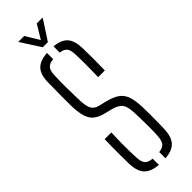

<svg xmlns="http://www.w3.org/2000/svg" viewBox="-313 -962 981 981"><g transform="rotate(-45 177.5 -472.0)"><path d="M155.5 4.5Q102 0 78 -25.8Q54 -51.5 52 -105.5Q51.5 -139 51.2 -166.5Q51 -194 51.2 -221.8Q51.5 -249.5 52.5 -284.5H101Q99 -237 98.8 -193.8Q98.5 -150.5 101 -103.5Q102 -71.5 113.8 -57.5Q125.5 -43.5 155.5 -40.5ZM203 4.5V-40.5Q231.5 -44 242.5 -58Q253.5 -72 255.5 -103.5Q257.5 -127 257.5 -155.8Q257.5 -184.5 257 -213.2Q256.5 -242 255.5 -266Q255 -314.5 240.5 -335.5Q226 -356.5 187.5 -366.5L147 -376.5Q111 -385.5 90.8 -402.2Q70.5 -419 61.8 -449.2Q53 -479.5 52 -529.5Q51.5 -566.5 52 -609.2Q52.5 -652 53 -695.5Q54 -749 77.8 -774.8Q101.5 -800.5 155.5 -804.5V-759.5Q126 -756.5 114.5 -742.5Q103 -728.5 102 -697Q100 -653 100.5 -613.5Q101 -574 102 -529.5Q103 -476.5 113.2 -454.8Q123.5 -433 152 -425.5L192.5 -416Q234.5 -405.5 258.5 -389Q282.5 -372.5 293 -343Q303.5 -313.5 305 -266Q306 -240.5 306 -212.8Q306 -185 305.8 -157.5Q305.5 -130 304.5 -105.5Q302.5 -51.5 279 -25.5Q255.5 0.5 203 4.5ZM253 -532Q254.5 -583 254.5 -621.8Q254.5 -660.5 253 -697Q252 -728 241.2 -742Q230.5 -756 203 -759.5V-804.5Q254 -800 277 -774.2Q300 -748.5 301.5 -694.5Q302.5 -659 302.5 -619.2Q302.5 -579.5 301.5 -532ZM161 -840 91.5 -948H134.5L180 -873L225.5 -948H268L198 -840Z"/></g></svg>

Font: Big Shoulders Stencil Text Thin ExtraLight
Style: Regular
Weight: 250
Version: Version 2.001